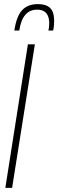

<svg xmlns="http://www.w3.org/2000/svg" viewBox="-20 -916 284 936"><path d="M6 0 116 -700H150L39 0ZM165 -896Q205 -896 224.5 -877Q244 -858 244 -814Q244 -787 239 -767H216Q220 -782 220 -804Q219 -869 161 -869Q89 -869 74 -767H50Q60 -836 87.5 -866Q115 -896 165 -896Z"/></svg>

Font: Georama Condensed ExtraLight
Style: Italic
Weight: 200
Width: 3
Italic angle: -9°
Designer: Jean-Baptiste Levee
Foundry: Production Type
Version: Version 1.000